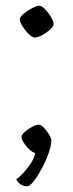

<svg xmlns="http://www.w3.org/2000/svg" viewBox="-20 -536 256 670"><path d="M75 114Q60 114 49.5 105.5Q39 97 37 89Q47 83 61 68Q75 53 87.5 34Q100 15 103 -2Q94 -4 82.5 -14.5Q71 -25 63 -38Q55 -51 55 -58Q55 -66 66.5 -76Q78 -86 92.5 -93.5Q107 -101 115 -101Q123 -101 133 -90.5Q143 -80 151 -67Q159 -54 159 -46Q159 -28 149.5 -1Q140 26 126 52Q112 78 98 96Q84 114 75 114ZM101 -405Q93 -405 80.5 -417Q68 -429 58.5 -444.5Q49 -460 49 -468Q49 -477 62.5 -488Q76 -499 92 -507.5Q108 -516 117 -516Q125 -516 137 -504Q149 -492 158 -476.5Q167 -461 167 -452Q167 -444 155 -433Q143 -422 127.5 -413.5Q112 -405 101 -405Z"/></svg>

Font: Texturina Thin
Style: Regular
Weight: 100
Designer: Guillermo Torres Carreño
Foundry: Omnibus-Type
Version: Version 1.002; ttfautohint (v1.8.3)